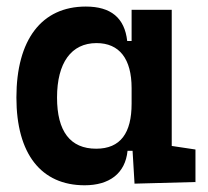

<svg xmlns="http://www.w3.org/2000/svg" viewBox="-20 -547 626 577"><path d="M234.4 9.8C307.6 9.8 356.4 -24.9 363.3 -93.8H378.4L384.3 4.9L567.4 0V-97.7L496.1 -108.4V-517.6H375.5V-423.8H362.3C354.5 -493.2 313.5 -527.3 237.8 -527.3C105 -527.3 29.3 -427.7 29.3 -253.9C29.3 -84 104 9.8 234.4 9.8ZM375.5 -235.4C375.5 -147.5 342.3 -100.1 269 -100.1C191.4 -100.1 151.4 -151.9 151.4 -253.9C151.4 -358.4 194.3 -417.5 270 -417.5C338.9 -417.5 375.5 -370.1 375.5 -282.2Z"/></svg>

Font: Cascadia Code PL SemiBold
Style: Regular
Weight: 600
Monospace: yes
Designer: Aaron Bell
Foundry: Saja Typeworks
Version: Version 2404.023